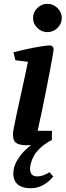

<svg xmlns="http://www.w3.org/2000/svg" viewBox="-20 -754 349 1010"><path d="M142 236Q107 236 86.5 225Q66 214 58 196.5Q50 179 50 160Q50 154 51.5 140Q53 126 61.5 106.5Q70 87 89 62Q108 37 144 9Q137 10 130.5 10Q124 10 118 10Q84 10 66 -1.5Q48 -13 48 -48Q48 -57 53.5 -85.5Q59 -114 68 -156Q77 -198 87.5 -245.5Q98 -293 108.5 -341Q119 -389 127 -429L61 -437L51 -479Q89 -489 127 -497Q165 -505 196 -510Q227 -515 241 -515Q251 -515 256.5 -509Q262 -503 262 -493Q262 -489 256.5 -457.5Q251 -426 242 -378.5Q233 -331 222 -275.5Q211 -220 199.5 -165Q188 -110 178 -66H253V-18Q212 4 188.5 27.5Q165 51 154.5 73Q144 95 141 111Q138 127 138 133Q138 174 176 174Q193 174 208.5 168Q224 162 240 152L260 174Q251 187 233.5 201.5Q216 216 193 226Q170 236 142 236ZM229 -585Q199 -585 176.5 -607Q154 -629 154 -659Q154 -690 176.5 -712Q199 -734 229 -734Q259 -734 282 -712Q305 -690 305 -659Q305 -629 282.5 -607Q260 -585 229 -585Z"/></svg>

Font: Manuale
Style: Italic
Weight: 400
Italic angle: -11°
Designer: Eduardo Tunni / Pablo Cosgaya
Foundry: Eduardo Tunni / Pablo Cosgaya
Version: Version 1.002